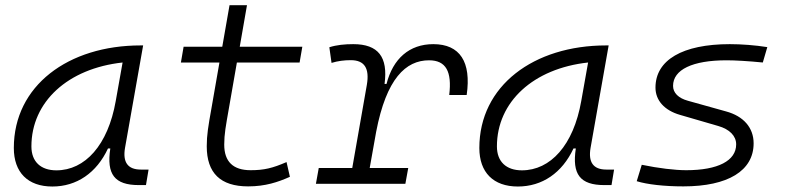

<svg xmlns="http://www.w3.org/2000/svg" viewBox="-20 -694 2970 725"><path d="M177.7 10.3C269.5 10.3 344.7 -41 387.7 -133.3H396.5C381.8 -36.1 412.1 4.9 504.4 4.9H531.2L541 -53.7H511.7C461.9 -53.7 442.9 -82 452.1 -135.7L520.5 -522.5H511.2C237.3 -522.5 32.2 -370.1 32.2 -135.3C32.2 -43 85 10.3 177.7 10.3ZM192.9 -50.8C133.8 -50.8 98.6 -83.5 98.6 -141.1C98.6 -309.6 236.3 -435.5 442.9 -458L417 -312.5C387.7 -145.5 300.8 -50.8 192.9 -50.8Z M917 9.8C981.9 9.8 1029.8 -6.3 1074.7 -26.4L1062 -82C1009.3 -59.1 977.1 -51.3 926.3 -51.3C860.4 -51.3 826.7 -83.5 826.7 -147.9C826.7 -188 832.5 -217.3 844.7 -287.1L874.5 -458H1111.3L1121.6 -517.6H885.3L912.6 -674.3H846.7L819.3 -517.6H673.3L663.1 -458H808.6L778.8 -287.1C766.1 -215.8 760.7 -184.1 760.7 -141.6C760.7 -40.5 812.5 9.8 917 9.8Z M1172.9 0H1510.7L1521.5 -59.6H1376L1400.4 -196.3C1439 -397.5 1512.2 -466.3 1600.1 -466.3C1664.1 -466.3 1687 -423.8 1676.3 -335.4H1742.2C1760.3 -460 1716.8 -527.3 1616.2 -527.3C1525.9 -527.3 1463.9 -472.7 1439.5 -377H1432.1C1445.8 -479 1408.2 -527.3 1314 -527.3C1281.7 -527.3 1251.5 -524.4 1223.6 -515.6L1231.9 -456.5C1255.9 -463.9 1279.8 -466.8 1304.7 -466.8C1356 -466.8 1376 -436.5 1365.2 -373.5L1310.1 -59.6H1183.6Z M1935.5 10.3C2027.3 10.3 2102.5 -41 2145.5 -133.3H2154.3C2139.6 -36.1 2169.9 4.9 2262.2 4.9H2289.1L2298.8 -53.7H2269.5C2219.7 -53.7 2200.7 -82 2210 -135.7L2278.3 -522.5H2269C1995.1 -522.5 1790 -370.1 1790 -135.3C1790 -43 1842.8 10.3 1935.5 10.3ZM1950.7 -50.8C1891.6 -50.8 1856.4 -83.5 1856.4 -141.1C1856.4 -309.6 1994.1 -435.5 2200.7 -458L2174.8 -312.5C2145.5 -145.5 2058.6 -50.8 1950.7 -50.8Z M2560.5 9.8C2729 9.8 2825.7 -49.3 2825.7 -152.8C2825.7 -211.4 2788.1 -255.4 2721.2 -273.4L2577.6 -313.5C2542 -323.2 2521.5 -343.3 2521.5 -369.6C2521.5 -431.2 2595.2 -466.3 2723.6 -466.3C2756.3 -466.3 2806.2 -463.4 2860.4 -458L2877.4 -516.1C2831.1 -523.4 2779.8 -527.3 2735.8 -527.3C2557.1 -527.3 2455.1 -467.3 2455.1 -363.3C2455.1 -314.9 2488.8 -277.3 2547.4 -260.3L2691.9 -218.3C2734.9 -206.1 2759.8 -180.7 2759.8 -148.9C2759.8 -86.9 2690.9 -51.3 2571.3 -51.3C2528.3 -51.3 2467.3 -58.6 2403.3 -71.8L2384.3 -9.8C2423.3 2.4 2487.8 9.8 2560.5 9.8Z"/></svg>

Font: Cascadia Code NF Light
Style: Italic
Weight: 300
Italic angle: -10°
Monospace: yes
Designer: Aaron Bell
Foundry: Saja Typeworks
Version: Version 2404.023